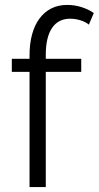

<svg xmlns="http://www.w3.org/2000/svg" viewBox="-20 -760 401 780"><path d="M100 0V-468H28V-521H100V-535Q100 -583 110.5 -621Q121 -659 141 -685.5Q161 -712 189 -726Q217 -740 253 -740Q283 -740 311.5 -731Q340 -722 361 -707L341 -660Q328 -671 307 -677.5Q286 -684 265 -684Q217 -684 191.5 -646.5Q166 -609 166 -537V-521H310V-468H166V0Z"/></svg>

Font: Rising Sun Light
Style: Regular
Weight: 300
Designer: Matt McInerney, Pablo Impallari, Rodrigo Fuenzalida (Raleway font), Stephen Hutchings (Greek), Cristiano Sobral (main ch
Foundry: The Rising Sun Project Authors
Version: Version 4.327; ttfautohint (v1.8.4.7-5d5b-dirty)